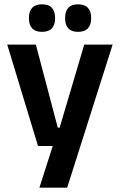

<svg xmlns="http://www.w3.org/2000/svg" viewBox="-20 -697 555 889"><path d="M247.5 -106H316L247.5 -76.5L370 -490.5H501.5L291 172H162.5L239.5 -69L299 -21H156L13.5 -490.5H146ZM174 -549.5Q144 -549.5 129 -565.8Q114 -582 114 -611.5V-615Q114 -644.5 129 -660.8Q144 -677 174 -677Q205.5 -677 220.2 -660.8Q235 -644.5 235 -615V-611.5Q235 -582 220.2 -565.8Q205.5 -549.5 174 -549.5ZM341.5 -549.5Q311 -549.5 296.2 -565.8Q281.5 -582 281.5 -611.5V-615Q281.5 -644.5 296.2 -660.8Q311 -677 341.5 -677Q372 -677 387 -660.8Q402 -644.5 402 -615V-611.5Q402 -582 387 -565.8Q372 -549.5 341.5 -549.5Z"/></svg>

Font: Anek Malayalam SemiBold
Style: Regular
Weight: 600
Version: Version 1.003